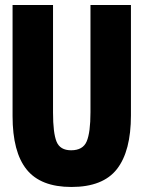

<svg xmlns="http://www.w3.org/2000/svg" viewBox="-20 -734 570 764"><path d="M264 10Q142 10 86 -59.5Q30 -129 30 -272V-714H191V-286Q191 -205 205 -170.5Q219 -136 263 -136Q310 -136 325 -171.5Q340 -207 340 -287V-714H501V-275Q501 -133 445.5 -61.5Q390 10 264 10Z"/></svg>

Font: Noto Sans Mono Condensed Black
Style: Regular
Weight: 900
Width: 3
Designer: Monotype Design Team
Foundry: Monotype Imaging Inc.
Version: Version 2.014